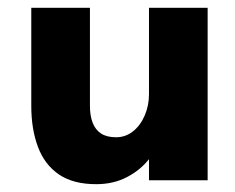

<svg xmlns="http://www.w3.org/2000/svg" viewBox="-20 -461 601 491"><path d="M226 10Q167 10 130.5 -15Q94 -40 77 -85.5Q60 -131 60 -190V-441H210V-190Q210 -165 217 -147Q224 -129 238.5 -119.5Q253 -110 277 -110Q301 -110 320 -125Q339 -140 350 -165.5Q361 -191 361 -220V-441H511V0H361V-54Q339 -26 304.5 -8Q270 10 226 10Z"/></svg>

Font: Teachers
Style: Bold
Weight: 700
Designer: Alfredo Marco Pradil, Chank Diesel
Version: Version 1.001